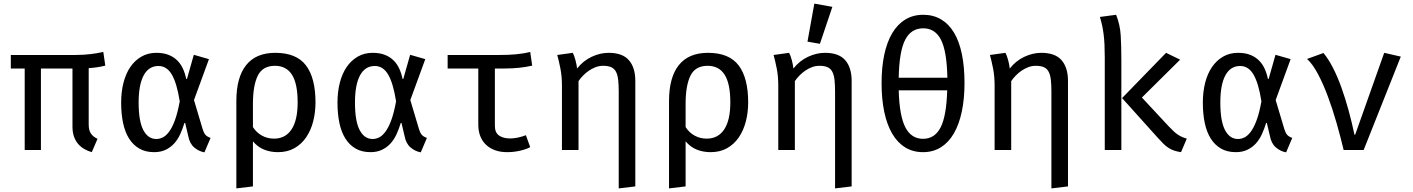

<svg xmlns="http://www.w3.org/2000/svg" viewBox="-20 -832 7840 1065"><path d="M117 0V-452H40V-527H399Q424 -527 444.5 -528.5Q465 -530 483 -532Q501 -534 518 -537Q535 -540 553 -544L564 -468Q520 -457 472 -454V-141Q472 -109 484.5 -91Q497 -73 521 -62L489 12Q468 6 448.5 -5Q429 -16 414 -33Q399 -50 390.5 -74Q382 -98 382 -130V-452H207V0Z M1114 13Q1084 8 1058 -13.5Q1032 -35 1024 -78L1007 -150H1003Q993 -117 979.5 -87.5Q966 -58 946 -36Q926 -14 898.5 -1Q871 12 835 12Q787 12 752.5 -8Q718 -28 695.5 -64Q673 -100 662.5 -150.5Q652 -201 652 -263Q652 -323 665 -373.5Q678 -424 703 -460.5Q728 -497 764.5 -518Q801 -539 847 -539Q887 -539 915.5 -527.5Q944 -516 963.5 -496.5Q983 -477 995 -450.5Q1007 -424 1013 -394H1017L1055 -528L1139 -504L1056 -277L1104 -116Q1110 -96 1119 -85Q1128 -74 1148 -67ZM847 -61Q864 -61 881.5 -69Q899 -77 916.5 -99.5Q934 -122 949.5 -163Q965 -204 977 -270Q961 -371 933 -418.5Q905 -466 859 -466Q805 -466 777 -414Q749 -362 749 -263Q749 -160 775 -110.5Q801 -61 847 -61Z M1291 213V-271Q1291 -403 1345.5 -471Q1400 -539 1507 -539Q1624 -539 1677 -469.5Q1730 -400 1730 -264Q1730 -208 1717 -158Q1704 -108 1678 -70Q1652 -32 1613 -10Q1574 12 1522 12Q1479 12 1444 -2.5Q1409 -17 1383 -48V202ZM1500 -63Q1563 -63 1597 -114Q1631 -165 1631 -264Q1631 -368 1599.5 -417.5Q1568 -467 1505 -467Q1437 -467 1410 -412.5Q1383 -358 1383 -256V-127Q1403 -96 1433.5 -79.5Q1464 -63 1500 -63Z M2314 13Q2284 8 2258 -13.5Q2232 -35 2224 -78L2207 -150H2203Q2193 -117 2179.5 -87.5Q2166 -58 2146 -36Q2126 -14 2098.5 -1Q2071 12 2035 12Q1987 12 1952.5 -8Q1918 -28 1895.5 -64Q1873 -100 1862.5 -150.5Q1852 -201 1852 -263Q1852 -323 1865 -373.5Q1878 -424 1903 -460.5Q1928 -497 1964.5 -518Q2001 -539 2047 -539Q2087 -539 2115.5 -527.5Q2144 -516 2163.5 -496.5Q2183 -477 2195 -450.5Q2207 -424 2213 -394H2217L2255 -528L2339 -504L2256 -277L2304 -116Q2310 -96 2319 -85Q2328 -74 2348 -67ZM2047 -61Q2064 -61 2081.5 -69Q2099 -77 2116.5 -99.5Q2134 -122 2149.5 -163Q2165 -204 2177 -270Q2161 -371 2133 -418.5Q2105 -466 2059 -466Q2005 -466 1977 -414Q1949 -362 1949 -263Q1949 -160 1975 -110.5Q2001 -61 2047 -61Z M2633 -452H2463V-527H2748Q2777 -527 2800.5 -528Q2824 -529 2844 -531Q2864 -533 2882.5 -536Q2901 -539 2921 -544L2932 -468Q2898 -460 2859.5 -456Q2821 -452 2778 -452H2725V-134Q2725 -96 2748.5 -80Q2772 -64 2810 -64Q2831 -64 2853.5 -69Q2876 -74 2897 -82L2921 -16Q2902 -5 2866.5 3.5Q2831 12 2793 12Q2720 12 2676.5 -28.5Q2633 -69 2633 -142Z M3504 202 3412 213V-323Q3412 -362 3409 -389Q3406 -416 3397 -433.5Q3388 -451 3371 -459Q3354 -467 3325 -467Q3304 -467 3284 -459.5Q3264 -452 3246.5 -440Q3229 -428 3214 -412.5Q3199 -397 3189 -382V0H3097V-357Q3097 -409 3088.5 -452Q3080 -495 3071 -527L3157 -539Q3165 -525 3172 -498.5Q3179 -472 3181 -452Q3215 -495 3262 -517Q3309 -539 3356 -539Q3433 -539 3468.5 -498Q3504 -457 3504 -383Z M3691 213V-271Q3691 -403 3745.5 -471Q3800 -539 3907 -539Q4024 -539 4077 -469.5Q4130 -400 4130 -264Q4130 -208 4117 -158Q4104 -108 4078 -70Q4052 -32 4013 -10Q3974 12 3922 12Q3879 12 3844 -2.5Q3809 -17 3783 -48V202ZM3900 -63Q3963 -63 3997 -114Q4031 -165 4031 -264Q4031 -368 3999.5 -417.5Q3968 -467 3905 -467Q3837 -467 3810 -412.5Q3783 -358 3783 -256V-127Q3803 -96 3833.5 -79.5Q3864 -63 3900 -63Z M4704 202 4612 213V-323Q4612 -362 4609 -389Q4606 -416 4597 -433.5Q4588 -451 4571 -459Q4554 -467 4525 -467Q4504 -467 4484 -459.5Q4464 -452 4446.5 -440Q4429 -428 4414 -412.5Q4399 -397 4389 -382V0H4297V-357Q4297 -409 4288.5 -452Q4280 -495 4271 -527L4357 -539Q4365 -525 4372 -498.5Q4379 -472 4381 -452Q4415 -495 4462 -517Q4509 -539 4556 -539Q4633 -539 4668.5 -498Q4704 -457 4704 -383ZM4459 -601 4497 -812 4597 -794 4528 -589Z M4870 -371Q4870 -459 4885 -529Q4900 -599 4929 -648Q4958 -697 5001.5 -723.5Q5045 -750 5101 -750Q5157 -750 5200 -724.5Q5243 -699 5272 -650.5Q5301 -602 5315.5 -531.5Q5330 -461 5330 -372Q5330 -284 5315 -213Q5300 -142 5271 -92Q5242 -42 5199 -15Q5156 12 5100 12Q5044 12 5001 -14.5Q4958 -41 4929 -90.5Q4900 -140 4885 -211Q4870 -282 4870 -371ZM5101 -675Q5034 -675 5001 -611.5Q4968 -548 4965 -401H5235Q5232 -548 5199.5 -611.5Q5167 -675 5101 -675ZM5100 -62Q5165 -62 5197.5 -125.5Q5230 -189 5234 -331H4965Q4969 -189 5002 -125.5Q5035 -62 5100 -62Z M5904 202 5812 213V-323Q5812 -362 5809 -389Q5806 -416 5797 -433.5Q5788 -451 5771 -459Q5754 -467 5725 -467Q5704 -467 5684 -459.5Q5664 -452 5646.5 -440Q5629 -428 5614 -412.5Q5599 -397 5589 -382V0H5497V-357Q5497 -409 5488.5 -452Q5480 -495 5471 -527L5557 -539Q5565 -525 5572 -498.5Q5579 -472 5581 -452Q5615 -495 5662 -517Q5709 -539 5756 -539Q5833 -539 5868.5 -498Q5904 -457 5904 -383Z M6171 -750Q6193 -695 6196.5 -634.5Q6200 -574 6200 -497V0H6108V-512Q6108 -552 6106.5 -584Q6105 -616 6101.5 -643Q6098 -670 6093 -692.5Q6088 -715 6081 -738ZM6448 -539 6526 -501 6314 -291 6462 -132Q6478 -115 6490.5 -103.5Q6503 -92 6514.5 -84.5Q6526 -77 6537.5 -72Q6549 -67 6563 -63L6531 12Q6510 9 6493.5 3.5Q6477 -2 6462 -11.5Q6447 -21 6432.5 -35.5Q6418 -50 6400 -70L6204 -288Z M7114 13Q7084 8 7058 -13.5Q7032 -35 7024 -78L7007 -150H7003Q6993 -117 6979.5 -87.5Q6966 -58 6946 -36Q6926 -14 6898.5 -1Q6871 12 6835 12Q6787 12 6752.5 -8Q6718 -28 6695.5 -64Q6673 -100 6662.5 -150.5Q6652 -201 6652 -263Q6652 -323 6665 -373.5Q6678 -424 6703 -460.5Q6728 -497 6764.5 -518Q6801 -539 6847 -539Q6887 -539 6915.5 -527.5Q6944 -516 6963.5 -496.5Q6983 -477 6995 -450.5Q7007 -424 7013 -394H7017L7055 -528L7139 -504L7056 -277L7104 -116Q7110 -96 7119 -85Q7128 -74 7148 -67ZM6847 -61Q6864 -61 6881.5 -69Q6899 -77 6916.5 -99.5Q6934 -122 6949.5 -163Q6965 -204 6977 -270Q6961 -371 6933 -418.5Q6905 -466 6859 -466Q6805 -466 6777 -414Q6749 -362 6749 -263Q6749 -160 6775 -110.5Q6801 -61 6847 -61Z M7433 0Q7416 -72 7394 -149Q7372 -226 7346 -296Q7320 -366 7290.5 -421.5Q7261 -477 7230 -505L7321 -538Q7348 -506 7373.5 -456.5Q7399 -407 7420.5 -347Q7442 -287 7460.5 -219.5Q7479 -152 7493 -85H7497L7658 -539L7750 -518L7544 0Z"/></svg>

Font: Wlorlttqgufhjawjgtejqphaquk
Style: Regular
Weight: 400
Monospace: yes
Designer: Carrois Corporate & Edenspiekermann
Foundry: Carrois Corporate GbR & Edenspiekermann AG
Version: Version 2.001